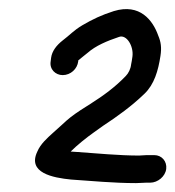

<svg xmlns="http://www.w3.org/2000/svg" viewBox="-20 -706 394 432"><path d="M275 -561C274 -551 269 -541 263 -535C239 -510 213 -491 183 -472L161 -458C143 -446 135 -440 118 -424L98 -406C87 -396 71 -382 64 -365C41 -317 99 -306 140 -302C185 -299 236 -294 286 -294C294 -294 303 -295 309 -295H318C335 -295 352 -309 354 -326C356 -343 344 -357 327 -357H318C312 -357 306 -357 293 -356C248 -356 197 -361 154 -364L139 -365C153 -379 174 -396 191 -408L212 -423C244 -444 276 -467 305 -495C327 -516 336 -547 341 -580C344 -599 342 -612 336 -626C324 -660 295 -699 236 -681C208 -672 189 -663 165 -649C145 -637 137 -627 121 -615C107 -604 97 -591 95 -576L94 -568C91 -550 105 -537 121 -537C139 -537 154 -551 156 -568V-570C163 -576 171 -582 177 -587C195 -603 221 -614 248 -623C265 -629 281 -602 278 -579C277 -571 276 -566 275 -561Z"/></svg>

Font: PolanStronk
Style: BdIta
Weight: 700
Version: Version 1.0